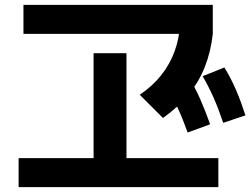

<svg xmlns="http://www.w3.org/2000/svg" viewBox="-20 -757 1040 794"><path d="M57 17V-103H367V-537H503V-103H883V17ZM77 -617V-737H860V-617ZM558 -365Q611 -401 647 -446.5Q683 -492 702.5 -546Q722 -600 725 -662L860 -617Q852 -544 827.5 -481.5Q803 -419 760 -366.5Q717 -314 654 -269ZM756 -209Q736 -265 715 -310.5Q694 -356 667 -401L759 -441Q787 -395 808 -347Q829 -299 849 -243ZM903 -249Q884 -306 864 -351.5Q844 -397 818 -442L908 -478Q936 -432 956.5 -384Q977 -336 995 -280Z"/></svg>

Font: M PLUS 1 Thin
Style: Bold
Weight: 700
Version: Version 1.001